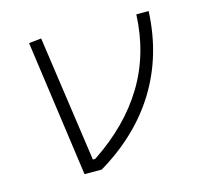

<svg xmlns="http://www.w3.org/2000/svg" viewBox="-82 -613 750 705"><g transform="rotate(-15 293.0 -261.0)"><path d="M156.2 0 84 -517.6 131.3 -522.5 199.7 -43.9H208.5Q342.8 -132.8 414.1 -250.5Q485.4 -368.2 491.7 -517.6H538.6Q531.2 -350.6 450.9 -219.7Q370.6 -88.9 221.7 0Z"/></g></svg>

Font: Cascadia Code ExtraLight
Style: Italic
Weight: 200
Italic angle: -10°
Monospace: yes
Designer: Aaron Bell
Foundry: Saja Typeworks
Version: Version 2404.023; ttfautohint (v1.8.4)